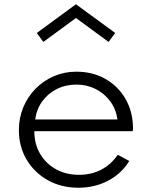

<svg xmlns="http://www.w3.org/2000/svg" viewBox="-20 -864 708 900"><path d="M347.5 16Q267 16 203.8 -19.5Q140.5 -55 104.5 -116.2Q68.5 -177.5 68.5 -254Q68.5 -311.5 89.2 -361.2Q110 -411 147 -448.5Q184 -486 233 -507Q282 -528 337.5 -528Q413.5 -528 472.8 -494.8Q532 -461.5 566.8 -403Q601.5 -344.5 603.5 -268Q603.5 -262 603.2 -258.2Q603 -254.5 602 -249H141Q141 -189 168 -143Q195 -97 242.2 -70.8Q289.5 -44.5 350.5 -44.5Q408.5 -44.5 454.8 -68.8Q501 -93 532 -138.5L586 -109.5Q549.5 -50 486.8 -17Q424 16 347.5 16ZM145 -304H530.5Q524 -352 497 -388.8Q470 -425.5 428.8 -446.5Q387.5 -467.5 338.5 -467.5Q288 -467.5 246.5 -446.8Q205 -426 178.2 -389.2Q151.5 -352.5 145 -304ZM183 -667.5 152.5 -709.5 336 -844 520 -709.5 489 -667.5 336 -779.5Z"/></svg>

Font: Spartan Thin
Style: Regular
Weight: 400
Version: Version 1.004